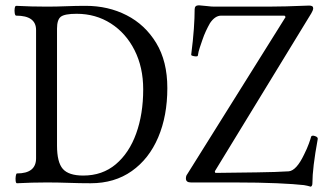

<svg xmlns="http://www.w3.org/2000/svg" viewBox="-20 -688 1218 724"><path d="M44 3Q40 3 39 -6Q38 -15 39.5 -24.5Q41 -34 44 -34Q116 -34 116 -91V-575Q116 -629 41 -629Q37 -629 35.5 -638.5Q34 -648 35.5 -657Q37 -666 41 -666Q98 -663 156 -663Q193 -663 229.5 -664.5Q266 -666 303 -666Q388 -666 457.5 -630.5Q527 -595 569 -526Q611 -457 611 -356Q611 -251 576.5 -170Q542 -89 477 -43Q412 3 322 3Q281 3 239.5 1.5Q198 0 156 0Q100 0 44 3ZM294 -26Q366 -26 416.5 -68.5Q467 -111 493.5 -184.5Q520 -258 520 -351Q520 -434 487.5 -498.5Q455 -563 398 -599.5Q341 -636 269 -636Q224 -636 209.5 -625Q195 -614 195 -580V-139Q195 -76 217 -51Q239 -26 294 -26ZM1152 16Q1146 14 1139 12.5Q1132 11 1126 10Q1091 6 1024.5 3Q958 0 863 0H700Q681 0 681 -15Q681 -25 686 -31L1057 -624L1053 -629H814Q791 -629 772 -601Q764 -587 756.5 -571Q749 -555 743 -537Q739 -525 733.5 -509Q728 -493 726 -478Q725 -474 712.5 -476Q700 -478 701 -482Q708 -536 711 -579Q714 -622 714 -653Q714 -668 730 -668Q746 -667 761.5 -665Q777 -663 788 -663H991Q1021 -663 1058.5 -664Q1096 -665 1146 -667Q1161 -667 1161 -657Q1161 -653 1159 -648Q1157 -643 1154 -638L790 -42L792 -36Q872 -37 947.5 -38Q1023 -39 1069 -42Q1098 -45 1127 -106Q1138 -128 1144.5 -146Q1151 -164 1153 -172Q1155 -179 1167.5 -175Q1180 -171 1178 -163Q1158 -54 1158 3Q1158 13 1152 16Z"/></svg>

Font: Junicode Two Beta Condensed
Style: Regular
Weight: 400
Width: 3
Designer: Peter S. Baker
Foundry: Briery Creek Software
Version: Version 1.053; ttfautohint (v1.8.4)